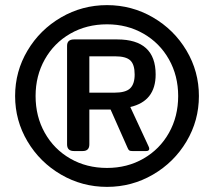

<svg xmlns="http://www.w3.org/2000/svg" viewBox="-20 -715 836 750"><path d="M39 -340Q39 -436 87.5 -517.5Q136 -599 218.5 -647Q301 -695 398 -695Q495 -695 577.5 -647Q660 -599 708.5 -517.5Q757 -436 757 -340Q757 -244 708.5 -162.5Q660 -81 577.5 -33Q495 15 398 15Q301 15 218.5 -33Q136 -81 87.5 -162.5Q39 -244 39 -340ZM676 -340Q676 -419 640 -483Q604 -547 540.5 -583.5Q477 -620 398 -620Q318 -620 254.5 -583.5Q191 -547 155 -483Q119 -419 119 -340Q119 -260 155 -196Q191 -132 254.5 -95.5Q318 -59 398 -59Q477 -59 540.5 -95.5Q604 -132 640 -196Q676 -260 676 -340ZM242 -151V-536Q242 -561 269 -561H438Q588 -561 588 -424Q588 -320 489 -297L560 -144Q563 -138 563 -134Q563 -125 551 -125H497Q489 -125 485.5 -127Q482 -129 479 -136L412 -287H329V-151Q329 -125 303 -125H269Q242 -125 242 -151ZM427 -353Q471 -353 488.5 -370Q506 -387 506 -424Q506 -463 489 -479Q472 -495 430 -495H329V-353Z"/></svg>

Font: Mitr
Style: Regular
Weight: 400
Designer: Thanarat Vachiruckul
Foundry: Cadson Demak
Version: Version 1.002